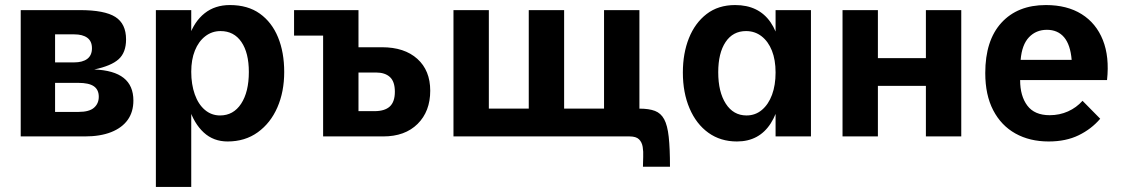

<svg xmlns="http://www.w3.org/2000/svg" viewBox="-20 -540 4436 760"><path d="M62 -500H296Q394 -500 436.5 -473Q479 -446 479 -384Q479 -332 449.5 -305.5Q420 -279 353 -265Q431 -262 469.5 -231.5Q508 -201 508 -142Q508 -97 485.5 -65.5Q463 -34 420 -17Q377 0 316 0H62ZM273 -293Q307 -293 325.5 -307Q344 -321 344 -349Q344 -377 325.5 -390.5Q307 -404 274 -404H198V-293ZM291 -97Q333 -97 352 -113.5Q371 -130 371 -157Q371 -185 351.5 -198.5Q332 -212 290 -212H198V-97Z M597 -500H737V200H597ZM881 20Q825 20 786.5 -15.5Q748 -51 728 -113.5Q708 -176 708 -255Q708 -336 728.5 -395.5Q749 -455 790 -487.5Q831 -520 890 -520Q961 -520 1008.5 -486Q1056 -452 1080.5 -392.5Q1105 -333 1105 -255Q1105 -177 1078 -115Q1051 -53 1000.5 -16.5Q950 20 881 20ZM851 -83Q904 -83 934.5 -129.5Q965 -176 965 -255Q965 -331 935.5 -374Q906 -417 853 -417Q819 -417 792.5 -396.5Q766 -376 751.5 -340Q737 -304 737 -256Q737 -206 751 -166.5Q765 -127 791 -105Q817 -83 851 -83Z M1144 -500H1335V-497L1302 -399H1144ZM1259 -500H1399V-100H1462Q1503 -100 1523 -118.5Q1543 -137 1543 -177Q1543 -217 1523.5 -235Q1504 -253 1468 -253H1297V-353H1492Q1581 -353 1632 -307Q1683 -261 1683 -181Q1683 -99 1633 -49.5Q1583 0 1497 0H1259Z M1775 -500H1915V-110H2073V-500H2213V-110H2371V-500H2511V-110Q2549 -110 2572.5 -101Q2596 -92 2609 -68Q2622 -44 2627 1.5Q2632 47 2632 120H2525Q2525 102 2526 81Q2527 60 2524 41.5Q2521 23 2509.5 11.5Q2498 0 2472 0H1775Z M2897 20Q2832 20 2784 -14.5Q2736 -49 2709.5 -111Q2683 -173 2683 -253Q2683 -329 2707 -389Q2731 -449 2777 -484.5Q2823 -520 2890 -520Q2983 -520 3030 -452Q3077 -384 3077 -253Q3077 -124 3031 -52Q2985 20 2897 20ZM2935 -83Q2970 -83 2996 -105Q3022 -127 3036 -165Q3050 -203 3050 -253Q3050 -303 3035.5 -339.5Q3021 -376 2994.5 -396.5Q2968 -417 2933 -417Q2881 -417 2852 -373.5Q2823 -330 2823 -254Q2823 -176 2853 -129.5Q2883 -83 2935 -83ZM3050 0V-500H3190V0Z M3315 -500H3455V-310H3645V-500H3785V0H3645V-200H3455V0H3315Z M4131 20Q4056 20 3999.5 -11.5Q3943 -43 3911.5 -103.5Q3880 -164 3880 -251Q3880 -380 3944 -450Q4008 -520 4120 -520Q4204 -520 4261.5 -484Q4319 -448 4345.5 -381.5Q4372 -315 4362 -223H4018Q4018 -160 4046.5 -122Q4075 -84 4135 -84Q4174 -84 4207.5 -99Q4241 -114 4265 -141L4335 -70Q4300 -29 4249.5 -4.5Q4199 20 4131 20ZM4020 -303H4222Q4217 -363 4192 -392.5Q4167 -422 4124 -422Q4081 -422 4053 -392.5Q4025 -363 4020 -303Z"/></svg>

Font: Moderustic SemiBold
Style: Regular
Weight: 600
Designer: Tural Alisoy
Foundry: TAFT Foundry
Version: Version 2.120